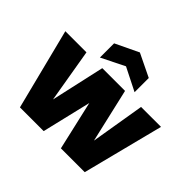

<svg xmlns="http://www.w3.org/2000/svg" viewBox="-184 -1030 1253 1253"><g transform="rotate(45 442.5 -403.5)"><path d="M603 -730 444 -807 283 -730V-599L444 -679L603 -599ZM639 -188 553 -561H343L260 -189L197 -561H2L144 0H363L444 -340L522 0H742L885 -561H701Z"/></g></svg>

Font: Poppins STUK1
Style: Regular
Weight: 400
Designer: Jonny Pinhorn (original), Sammy Jo Hughes (modified version)
Foundry: Type Mafia
Version: Version 1.002;hotconv 1.0.109;makeotfexe 2.5.65596